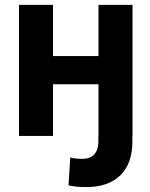

<svg xmlns="http://www.w3.org/2000/svg" viewBox="-20 -550 609 777"><path d="M329.7 207Q308.5 207 291.9 205.6Q275.4 204.1 257.3 200.2L264.5 87.5Q276.5 90.5 288.1 91.7Q299.7 92.8 314.7 92.8Q334.3 92.8 348.4 85.1Q362.5 77.4 370.3 61.6Q378.2 45.7 378.2 22.1V0H515.8V22.1Q515.8 112.2 467 159.6Q418.2 207 329.7 207ZM425.1 -209H147.4V-323.2H425.1ZM194.5 0H56.9V-530.3H194.5ZM516.2 0H378.6V-530.3H516.2Z"/></svg>

Font: Pretendard Std Variable
Style: Regular
Weight: 400
Designer: Base glyphs from Inter by Rasmus Andersson; Hangeul glyphs from Noto Sans CJK(Source Han Sans) by Jang Soo-young and Kan
Foundry: Kil Hyung-jin
Version: Version 1.309;Glyphs 3.2 (3225)